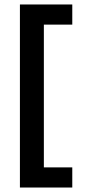

<svg xmlns="http://www.w3.org/2000/svg" viewBox="-20 -736 412 858"><path d="M303 -716V-626H176V12H303V102H69V-716Z"/></svg>

Font: Almarai Bold
Style: Regular
Weight: 700
Designer: Boutros International 2019
Foundry: Created by Boutros International 2019
Version: Version 1.10